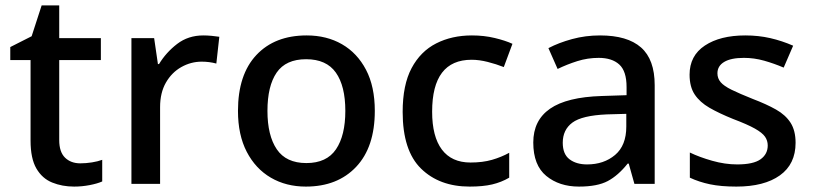

<svg xmlns="http://www.w3.org/2000/svg" viewBox="-20 -680 3005 710"><path d="M277 -76Q298 -76 320 -79.5Q342 -83 358 -89V-9Q340 -1 311.5 4.5Q283 10 254 10Q210 10 173 -5Q136 -20 114.5 -57Q93 -94 93 -160V-458H18V-506L97 -546L134 -660H199V-539H353V-458H199V-162Q199 -118 220.5 -97Q242 -76 277 -76Z M732 -549Q746 -549 762.5 -547.5Q779 -546 791 -544L780 -445Q754 -452 726 -452Q686 -452 650.5 -432Q615 -412 593.5 -374.5Q572 -337 572 -284V0H466V-539H550L564 -443H568Q594 -486 635 -517.5Q676 -549 732 -549Z M1366 -270Q1366 -136 1297 -63Q1228 10 1111 10Q1038 10 981.5 -23Q925 -56 892.5 -118.5Q860 -181 860 -270Q860 -404 928 -476.5Q996 -549 1114 -549Q1188 -549 1244.5 -516.5Q1301 -484 1333.5 -422Q1366 -360 1366 -270ZM969 -270Q969 -179 1003.5 -128Q1038 -77 1113 -77Q1188 -77 1222.5 -128Q1257 -179 1257 -270Q1257 -362 1222 -411.5Q1187 -461 1112 -461Q1037 -461 1003 -411.5Q969 -362 969 -270Z M1717 10Q1605 10 1537 -56.5Q1469 -123 1469 -266Q1469 -366 1502 -428Q1535 -490 1593 -519.5Q1651 -549 1725 -549Q1770 -549 1809.5 -539.5Q1849 -530 1875 -518L1843 -432Q1815 -443 1783.5 -451Q1752 -459 1724 -459Q1578 -459 1578 -267Q1578 -175 1614 -127Q1650 -79 1720 -79Q1765 -79 1799.5 -89Q1834 -99 1863 -115V-23Q1834 -6 1800 2Q1766 10 1717 10Z M2199 -549Q2300 -549 2350.5 -504.5Q2401 -460 2401 -365V0H2326L2305 -75H2301Q2266 -31 2227.5 -10.5Q2189 10 2121 10Q2048 10 2000 -29.5Q1952 -69 1952 -153Q1952 -235 2014 -278Q2076 -321 2205 -325L2297 -328V-358Q2297 -417 2270 -441.5Q2243 -466 2194 -466Q2153 -466 2115 -454Q2077 -442 2042 -425L2008 -502Q2046 -522 2095.5 -535.5Q2145 -549 2199 -549ZM2224 -257Q2132 -253 2096.5 -226.5Q2061 -200 2061 -152Q2061 -110 2086 -91Q2111 -72 2151 -72Q2213 -72 2254.5 -107Q2296 -142 2296 -212V-259Z M2922 -152Q2922 -73 2864 -31.5Q2806 10 2703 10Q2646 10 2605.5 1.5Q2565 -7 2531 -23V-116Q2566 -99 2613.5 -85.5Q2661 -72 2706 -72Q2766 -72 2792.5 -91Q2819 -110 2819 -142Q2819 -160 2809 -174.5Q2799 -189 2771.5 -204.5Q2744 -220 2691 -240Q2639 -261 2603.5 -281.5Q2568 -302 2549 -330.5Q2530 -359 2530 -404Q2530 -474 2586.5 -511.5Q2643 -549 2736 -549Q2785 -549 2828.5 -539Q2872 -529 2913 -511L2878 -430Q2843 -445 2806 -455.5Q2769 -466 2731 -466Q2683 -466 2658 -451Q2633 -436 2633 -409Q2633 -390 2645 -376Q2657 -362 2685.5 -348Q2714 -334 2764 -314Q2814 -295 2849.5 -275Q2885 -255 2903.5 -226Q2922 -197 2922 -152Z"/></svg>

Font: Noto Sans Ol Chiki Medium
Style: Regular
Weight: 500
Designer: Monotype Design Team, Lewis McGuffie
Foundry: Monotype Imaging Inc.
Version: Version 2.003; ttfautohint (v1.8.4.7-5d5b)